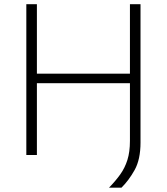

<svg xmlns="http://www.w3.org/2000/svg" viewBox="-20 -733 789 908"><path d="M104.5 0V-713H154.5V-384.5H594.5V-713H644.5V-59Q644.5 21 616.8 70.8Q589 120.5 554.5 154.5H495.5Q526 123.5 548.2 92.5Q570.5 61.5 582.5 23.5Q594.5 -14.5 594.5 -66.5V-339.5H154.5V0Z"/></svg>

Font: Commissioner ExtraLight
Style: Regular
Weight: 200
Designer: Kostas Bartsokas
Foundry: Kostas Bartsokas
Version: Version 1.000; ttfautohint (v1.8.3)